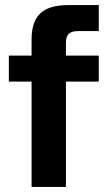

<svg xmlns="http://www.w3.org/2000/svg" viewBox="-20 -740 436 760"><path d="M105 -584V-520H15V-417H105V0H241V-417H371V-520H241V-570C241 -602 253 -617 290 -617H371V-720H255C168 -720 105 -695 105 -584Z"/></svg>

Font: Aspekta 650
Style: Regular
Weight: 650
Designer: Ivo Dolenc
Version: Version 2.000